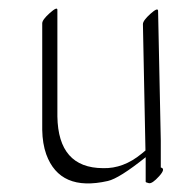

<svg xmlns="http://www.w3.org/2000/svg" viewBox="-20 -394 399 446"><path d="M353.5 -67.4V-4.9Q365.7 -2.4 349.6 15.4Q333.5 33.2 325.9 31.5Q318.4 29.8 318.4 28.3V-28.8Q256.8 20.5 230.5 26.4Q119.1 51.8 87.4 -35.6Q78.6 -60.5 78.1 -92.3V-339.8Q78.1 -348.1 95.7 -363.8Q113.3 -379.4 113.3 -371.1V-123.5Q115.2 -3.9 219.2 -3.4Q266.6 -2 309.1 -37.1Q314 -41 317.9 -44.4Q314.9 -191.4 312 -337.9Q312 -346.2 329.3 -361.8Q346.7 -377.4 347.2 -369.1Z"/></svg>

Font: ML-NILA05
Style: Regular
Weight: 400
Designer: CLT@C-DIT
Version: Version ML-NILA05 1.0